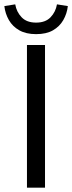

<svg xmlns="http://www.w3.org/2000/svg" viewBox="-34 -863 332 883"><path d="M90 0V-656H173V0ZM132 -706Q86 -706 55 -723.5Q24 -741 7 -770.5Q-10 -800 -14 -835L36 -843Q42 -808 65.5 -783.5Q89 -759 132 -759Q175 -759 198.5 -783.5Q222 -808 228 -843L278 -835Q274 -800 257 -770.5Q240 -741 209.5 -723.5Q179 -706 132 -706Z"/></svg>

Font: Source Sans 3 ExtraLight
Style: Regular
Weight: 400
Version: Version 3.052;hotconv 1.1.0;makeotfexe 2.6.0